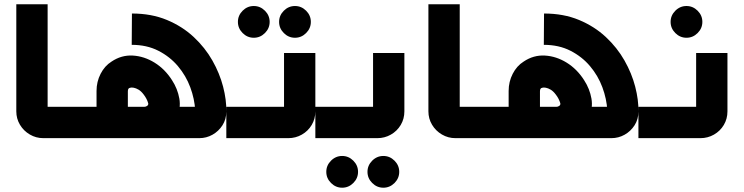

<svg xmlns="http://www.w3.org/2000/svg" viewBox="-20 -644 3467 895"><path d="M350 0H321V-146H350ZM339 0H182Q148 0 119 -17Q90 -34 73 -62.5Q56 -91 56 -125V-624H202V-129Q198 -133 193.5 -137.5Q189 -142 185 -146H339Z M331 0V-146H904Q901 -142 897 -137.5Q893 -133 890 -129Q887 -183 867 -237Q847 -291 809.5 -335.5Q772 -380 718 -407.5Q664 -435 594 -435L595 -581Q686 -581 758 -551Q830 -521 883 -471.5Q936 -422 970 -362Q1004 -302 1020 -240Q1036 -178 1035 -124Q1035 -88 1017 -60Q999 -32 970.5 -16Q942 0 909 0ZM654 0 652 -146Q660 -146 666 -150.5Q672 -155 671 -162Q668 -173 662.5 -183.5Q657 -194 650 -203Q638 -219 626 -226Q614 -233 603.5 -235Q593 -237 587 -235Q581 -234 578.5 -230Q576 -226 576 -218V-119H430V-220Q430 -263 449 -300Q468 -337 500 -357Q546 -388 599 -385Q652 -382 700.5 -352Q749 -322 782 -270Q808 -230 816 -184.5Q824 -139 803 -96Q791 -64 766.5 -42.5Q742 -21 713 -11Q684 -1 654 0Z M1163 -468Q1133 -468 1111 -490Q1089 -512 1089 -542Q1089 -572 1111 -594Q1133 -616 1163 -616Q1193 -616 1215 -594Q1237 -572 1237 -542Q1237 -512 1215 -490Q1193 -468 1163 -468ZM1355 -468Q1325 -468 1303 -490Q1281 -512 1281 -542Q1281 -572 1303 -594Q1325 -616 1355 -616Q1385 -616 1407 -594Q1429 -572 1429 -542Q1429 -512 1407 -490Q1385 -468 1355 -468Z M1035 0V-146H1321Q1317 -142 1312.5 -137.5Q1308 -133 1304 -129V-397H1450V-125Q1450 -90 1433 -61.5Q1416 -33 1387 -16.5Q1358 0 1324 0Z M1575 231Q1545 231 1523 209Q1501 187 1501 157Q1501 127 1523 105Q1545 83 1575 83Q1605 83 1627 105Q1649 127 1649 157Q1649 187 1627 209Q1605 231 1575 231ZM1767 231Q1737 231 1715 209Q1693 187 1693 157Q1693 127 1715 105Q1737 83 1767 83Q1797 83 1819 105Q1841 127 1841 157Q1841 187 1819 209Q1797 231 1767 231Z M1450 0V-146H1736Q1732 -142 1727.5 -137.5Q1723 -133 1719 -129V-397H1865V-125Q1865 -90 1848 -61.5Q1831 -33 1802 -16.5Q1773 0 1739 0Z M2271 0H2242V-146H2271ZM2260 0H2103Q2069 0 2040 -17Q2011 -34 1994 -62.5Q1977 -91 1977 -125V-624H2123V-129Q2119 -133 2114.5 -137.5Q2110 -142 2106 -146H2260Z M2252 0V-146H2825Q2822 -142 2818 -137.5Q2814 -133 2811 -129Q2808 -183 2788 -237Q2768 -291 2730.5 -335.5Q2693 -380 2639 -407.5Q2585 -435 2515 -435L2516 -581Q2607 -581 2679 -551Q2751 -521 2804 -471.5Q2857 -422 2891 -362Q2925 -302 2941 -240Q2957 -178 2956 -124Q2956 -88 2938 -60Q2920 -32 2891.5 -16Q2863 0 2830 0ZM2575 0 2573 -146Q2581 -146 2587 -150.5Q2593 -155 2592 -162Q2589 -173 2583.5 -183.5Q2578 -194 2571 -203Q2559 -219 2547 -226Q2535 -233 2524.5 -235Q2514 -237 2508 -235Q2502 -234 2499.5 -230Q2497 -226 2497 -218V-119H2351V-220Q2351 -263 2370 -300Q2389 -337 2421 -357Q2467 -388 2520 -385Q2573 -382 2621.5 -352Q2670 -322 2703 -270Q2729 -230 2737 -184.5Q2745 -139 2724 -96Q2712 -64 2687.5 -42.5Q2663 -21 2634 -11Q2605 -1 2575 0Z M3180 -468Q3150 -468 3128 -490Q3106 -512 3106 -542Q3106 -572 3128 -594Q3150 -616 3180 -616Q3210 -616 3232 -594Q3254 -572 3254 -542Q3254 -512 3232 -490Q3210 -468 3180 -468Z M2956 0V-146H3242Q3238 -142 3233.5 -137.5Q3229 -133 3225 -129V-397H3371V-125Q3371 -90 3354 -61.5Q3337 -33 3308 -16.5Q3279 0 3245 0Z"/></svg>

Font: Mada
Style: Bold
Weight: 700
Designer: Khaled Hosny
Version: Version 1.5